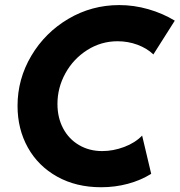

<svg xmlns="http://www.w3.org/2000/svg" viewBox="-20 -748 726 775"><path d="M50.8 -320.8Q50.8 -428.7 106.2 -522.5Q161.6 -616.2 255.9 -671.9Q350.1 -727.5 461.4 -727.5Q520.5 -727.5 578.6 -710.9Q636.7 -694.3 685.5 -664.6L599.1 -528.3Q573.2 -553.2 534.9 -567.4Q496.6 -581.5 454.6 -581.5Q388.2 -581.5 332.3 -546.1Q276.4 -510.7 244.1 -452.4Q211.9 -394 211.9 -328.6Q211.9 -272.9 234.9 -229.7Q257.8 -186.5 299.1 -162.4Q340.3 -138.2 392.6 -138.2Q437 -138.2 481.2 -154.8Q525.4 -171.4 553.7 -200.7L590.3 -46.4Q547.9 -20 496.1 -6.1Q444.3 7.8 388.2 7.8Q287.6 7.8 210.9 -34.9Q134.3 -77.6 92.5 -152.3Q50.8 -227.1 50.8 -320.8Z"/></svg>

Font: Reddit Sans Vanilla ExtraBold
Style: Italic
Weight: 800
Italic angle: -11.25°
Designer: Stephen Hutchings
Version: Version 1.013